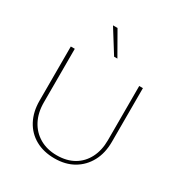

<svg xmlns="http://www.w3.org/2000/svg" viewBox="-206 -1057 1149 1213"><g transform="rotate(30 368.0 -450.5)"><path d="M365 6Q286 6 226.5 -27Q167 -60 134.5 -121Q102 -182 102 -263V-658H131V-267Q131 -192 160.5 -136Q190 -80 243.5 -49Q297 -18 368 -18Q440 -18 492 -48Q544 -78 572.5 -133.5Q601 -189 601 -262V-658H628V-267Q628 -184 595 -123Q562 -62 503.5 -28Q445 6 365 6ZM371 -739 266 -907H299L395 -739Z"/></g></svg>

Font: Ysabeau Office Thin
Style: Regular
Weight: 250
Designer: Christian Thalmann (Catharsis Fonts)
Version: Version 2.001;gftools[0.9.30]; featfreeze: tnum,lnum,ss02